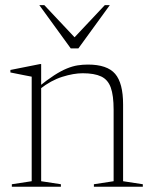

<svg xmlns="http://www.w3.org/2000/svg" viewBox="-20 -710 576 730"><path d="M136.5 -383.5V-21L211.5 -9.5V0H25V-9.5L100.5 -21V-418.5Q92.5 -420 73 -423.8Q53.5 -427.5 19.5 -434.5V-444L132.5 -466.5H136.5ZM337 -9.5 412 -21V-293Q412 -347 401.2 -377Q390.5 -407 364.8 -419.2Q339 -431.5 294.5 -431.5Q260 -431.5 217 -418Q174 -404.5 132.5 -372L123.5 -377.5Q158.5 -406 185.2 -423.2Q212 -440.5 234 -449.5Q256 -458.5 275.2 -461.5Q294.5 -464.5 314.5 -464.5Q387.5 -464.5 417.8 -429.2Q448 -394 448 -313V-21L523 -9.5V0H337ZM275.5 -555.5H251.5L378.5 -690.5H397.5L278 -526H249L129.5 -690.5H148.5Z"/></svg>

Font: Newsreader 36pt ExtraLight
Style: Regular
Weight: 250
Designer: Hugues Gentile
Foundry: Production Type
Version: Version 1.003